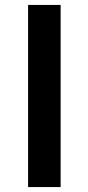

<svg xmlns="http://www.w3.org/2000/svg" viewBox="-20 -759 359 779"><path d="M94 0V-739H226V0Z"/></svg>

Font: Noto Sans JP SemiBold
Style: Regular
Weight: 600
Designer: Ryoko NISHIZUKA  (kana, bopomofo & ideographs); Paul D. Hunt (Latin, Greek & Cyrillic); Sandoll Communications , Soo-you
Foundry: Adobe
Version: Version 2.004-H2;hotconv 1.0.118;makeotfexe 2.5.65603